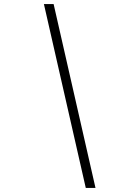

<svg xmlns="http://www.w3.org/2000/svg" viewBox="-20 -720 640 949"><path d="M404 209 197 -700H245L452 209Z"/></svg>

Font: Red Hat Mono
Style: Italic
Weight: 300
Italic angle: -12°
Monospace: yes
Designer: Pentagram, MCKL
Foundry: Pentagram, MCKL
Version: Version 1.023